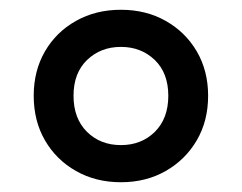

<svg xmlns="http://www.w3.org/2000/svg" viewBox="-20 -769 495 393"><path d="M227.5 -396Q176 -396 135.5 -419Q95 -442 72 -481.8Q49 -521.5 49 -573Q49 -624 72 -663.8Q95 -703.5 135.5 -726.2Q176 -749 227.5 -749Q279 -749 319.2 -726.2Q359.5 -703.5 382.8 -663.8Q406 -624 406 -573Q406 -521.5 382.8 -481.8Q359.5 -442 319.2 -419Q279 -396 227.5 -396ZM227.5 -472Q269.5 -472 297 -499.2Q324.5 -526.5 324.5 -573Q324.5 -619.5 296.8 -646.2Q269 -673 227.5 -673Q186 -673 158.2 -646.2Q130.5 -619.5 130.5 -573Q130.5 -526.5 158 -499.2Q185.5 -472 227.5 -472Z"/></svg>

Font: Encode Sans Condensed Condensed SemiBold
Style: Regular
Weight: 600
Width: 3
Designer: Multiple Designers
Foundry: Impallari Type
Version: Version 3.000; ttfautohint (v1.8.3) -l 8 -r 50 -G 200 -x 14 